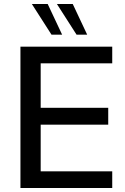

<svg xmlns="http://www.w3.org/2000/svg" viewBox="-20 -938 625 958"><path d="M82 0V-705H540V-622H183V-400H520V-316H183V-83H540V0ZM237 -765 139 -918H218L290 -765ZM362 -765 264 -918H343L415 -765Z"/></svg>

Font: wassup Sans
Style: Medium
Weight: 600
Version: Version 2.001